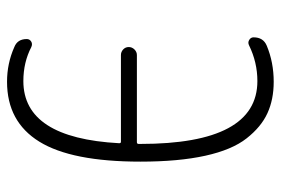

<svg xmlns="http://www.w3.org/2000/svg" viewBox="-145 -635 790 540"><g transform="rotate(-90 250.0 -365.0)"><path d="M290 9.8Q240.2 9.8 201.7 -7.8Q163.1 -25.4 130.9 -66.4Q98.6 -107.4 82 -182.6Q65.4 -257.8 65.4 -365.2Q65.4 -558.6 121.6 -649.4Q177.7 -740.2 290 -740.2Q341.8 -740.2 387.7 -719.7Q410.2 -710.9 410.2 -684.6Q410.2 -676.8 403.3 -672.4Q396.5 -668 387.7 -671.9Q344.7 -694.3 292 -694.3Q131.8 -694.3 117.2 -424.8Q117.2 -419.9 121.1 -419.9H365.2Q374 -419.9 380.9 -413.6Q387.7 -407.2 387.7 -397.9Q387.7 -388.7 380.9 -381.8Q374 -375 365.2 -375H120.1Q115.2 -375 115.2 -370.1V-365.2Q115.2 -36.1 292 -36.1Q344.7 -36.1 392.6 -59.6Q400.4 -63.5 407.7 -59.1Q415 -54.7 415 -46.9Q415 -19.5 391.6 -9.8Q344.7 9.8 290 9.8Z"/></g></svg>

Font: Rounded-L Mgen+ 1m light
Style: Regular
Weight: 200
Designer: [Source Han Sans]
Ryoko NISHIZUKA  (kana & ideographs); Paul D. Hunt (Latin, Greek & Cyrillic); Wenlong ZHANG  (bopomofo
Version: Version 1.059.20150602